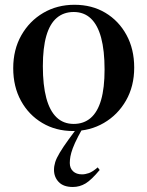

<svg xmlns="http://www.w3.org/2000/svg" viewBox="-20 -524 602 784"><path d="M281 -18Q322 -18 350.2 -42.2Q378.5 -66.5 392.8 -115.8Q407 -165 407 -240Q407 -317.5 393 -369.8Q379 -422 351 -448.5Q323 -475 281 -475Q240 -475 211.8 -451Q183.5 -427 169.2 -377.8Q155 -328.5 155 -253.5Q155 -176.5 169 -124Q183 -71.5 211 -44.8Q239 -18 281 -18ZM278 11Q208 11 152.8 -21.8Q97.5 -54.5 65.8 -112.2Q34 -170 34 -245.5Q34 -321.5 67.2 -380Q100.5 -438.5 157 -471.5Q213.5 -504.5 284 -504.5Q355.5 -504.5 410.2 -471.8Q465 -439 496.5 -381.2Q528 -323.5 528 -248Q528 -172 494.5 -113.5Q461 -55 404.2 -22Q347.5 11 278 11ZM299.5 32.5Q284.5 61.5 277.2 81.2Q270 101 267.5 115Q265 129 265 141.5Q265 163 278.5 175.5Q292 188 315 188Q328 188 343 182.8Q358 177.5 379 159.5L387 170Q353.5 210.5 329.5 225Q305.5 239.5 277.5 239.5Q239 239.5 219.8 219.2Q200.5 199 200.5 169.5Q200.5 154 205.5 138Q210.5 122 223.8 99.8Q237 77.5 260.5 45L303 -12.5H324Z"/></svg>

Font: Newsreader 60pt Medium
Style: Regular
Weight: 500
Designer: Hugues Gentile
Foundry: Production Type
Version: Version 1.003